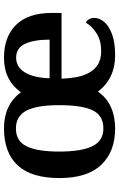

<svg xmlns="http://www.w3.org/2000/svg" viewBox="163 -751 598 964"><g transform="rotate(-90 462.0 -269.0)"><path d="M298 10Q183 10 116.5 -59.5Q50 -129 50 -270Q50 -410 113.5 -479Q177 -548 301 -548Q417 -548 481 -463Q541 -548 654 -548Q759 -548 819 -487.5Q879 -427 879 -308V-259H549Q550 -226 555.5 -191.5Q561 -157 575.5 -127Q590 -97 617 -78.5Q644 -60 688 -60Q740 -60 776.5 -83Q813 -106 830 -137Q854 -125 854 -94Q854 -69 834 -45Q814 -21 772.5 -5.5Q731 10 666 10Q607 10 561.5 -12Q516 -34 484 -76Q453 -32 406 -11Q359 10 298 10ZM300 -49Q364 -49 390 -102.5Q416 -156 416 -271Q416 -383 388.5 -435.5Q361 -488 299 -488Q235 -488 209 -433.5Q183 -379 183 -270Q183 -161 209.5 -105Q236 -49 300 -49ZM745 -319Q745 -397 724 -442Q703 -487 655 -487Q608 -487 581 -444Q554 -401 551 -319Z"/></g></svg>

Font: Noto Serif Thai SemiBold
Style: Regular
Weight: 600
Designer: Monotype Design Team
Foundry: Monotype Imaging Inc.
Version: Version 2.001; ttfautohint (v1.8.4.7-5d5b)